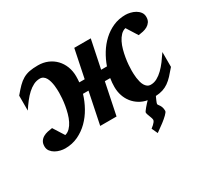

<svg xmlns="http://www.w3.org/2000/svg" viewBox="-140 -719 1239 1148"><g transform="rotate(-30 479.0 -145.5)"><path d="M937 -426.8Q937 -406.2 928 -393.1Q918.9 -379.9 905.3 -372.1Q891.6 -364.3 874.8 -360.6Q857.9 -356.9 842.8 -355L794.9 -431.2Q775.4 -426.3 761 -411.1Q746.6 -396 736.1 -375Q725.6 -354 718.8 -328.9Q711.9 -303.7 707.8 -278.8Q703.6 -253.9 701.9 -231.2Q700.2 -208.5 700.2 -191.9Q700.2 -182.1 700.7 -168.7Q701.2 -155.3 703.1 -140.9Q705.1 -126.5 708.7 -112.3Q712.4 -98.1 719 -86.9Q725.6 -75.7 735.1 -68.8Q744.6 -62 758.8 -62Q781.2 -62 802.2 -73.5Q823.2 -85 842.5 -103.8Q861.8 -122.6 879.9 -146.7Q897.9 -170.9 915 -196.8V-94.2Q893.1 -67.9 875.2 -48.8Q857.4 -29.8 838.9 -16.8Q820.3 -3.9 799.3 2.9Q778.3 9.8 750 11.2Q747.6 16.6 744.6 22.9L738.8 36.1Q735.8 43 733.9 48.3Q731.9 53.7 731.9 56.2Q731.9 60.5 735.4 64.7Q738.8 68.8 742.9 75.2Q747.1 81.5 750.5 91.3Q753.9 101.1 753.9 116.2Q753.9 120.6 749.3 126.7Q744.6 132.8 737.3 140.1Q730 147.5 720.5 155.3Q710.9 163.1 701.2 170.9Q677.7 189 648.9 209L629.9 168Q639.6 160.6 647.5 153.3Q654.3 147 659.7 139.9Q665 132.8 665 127Q665 121.1 662.4 113Q659.7 105 656.5 96.9Q653.3 88.9 650.6 80.8Q647.9 72.8 647.9 66.9Q647.9 64 653.1 56.9Q658.2 49.8 665.5 41Q672.9 32.2 680.9 23.4Q689 14.6 694.8 8.8Q665 3.4 640.6 -11.5Q616.2 -26.4 598.6 -48.3Q581.1 -70.3 571.5 -98.6Q562 -127 562 -159.2Q562 -173.3 563.2 -188.2Q564.5 -203.1 566.9 -217.8H529.8L484.9 0H372.1L417 -217.8H378.9Q365.7 -173.3 342.5 -131.8Q319.3 -90.3 287.1 -58.3Q254.9 -26.4 214.1 -7.1Q173.3 12.2 125 12.2Q109.9 12.2 92 8.1Q74.2 3.9 58.6 -4.9Q43 -13.7 32.5 -27.6Q22 -41.5 22 -61Q22 -81.5 30.8 -94.7Q39.6 -107.9 53.2 -115.7Q66.9 -123.5 83.7 -127.2Q100.6 -130.9 116.2 -132.8L164.1 -57.1Q183.1 -62 197.8 -77.1Q212.4 -92.3 222.9 -113.3Q233.4 -134.3 240.2 -159.2Q247.1 -184.1 251.2 -208.7Q255.4 -233.4 257.1 -256.1Q258.8 -278.8 258.8 -294.9Q258.8 -304.7 258.3 -318.4Q257.8 -332 255.9 -346.7Q253.9 -361.3 250 -375.5Q246.1 -389.6 239.7 -400.9Q233.4 -412.1 223.6 -418.9Q213.9 -425.8 200.2 -425.8Q177.2 -425.8 156.2 -415.3Q135.3 -404.8 116 -387.2Q96.7 -369.6 78.4 -345.9Q60.1 -322.3 43 -295.9V-398.9Q66.9 -427.7 86.2 -447.3Q105.5 -466.8 126 -478.5Q146.5 -490.2 170.9 -495.1Q195.3 -500 230 -500Q266.6 -500 297.1 -487.1Q327.6 -474.1 349.6 -451.2Q371.6 -428.2 383.8 -397Q396 -365.7 396 -329.1Q396 -318.4 395.5 -308.3Q395 -298.3 394 -288.1H431.2L471.2 -481.9H585L544.9 -288.1H585Q599.6 -330.1 623 -368.4Q646.5 -406.7 678 -436Q709.5 -465.3 748.5 -482.7Q787.6 -500 834 -500Q849.1 -500 866.9 -495.8Q884.8 -491.7 900.4 -482.9Q916 -474.1 926.5 -460.2Q937 -446.3 937 -426.8Z"/></g></svg>

Font: Charis SIL
Style: Bold Italic
Weight: 700
Italic angle: -11°
Foundry: SIL International
Version: Version 4.112